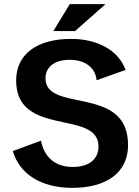

<svg xmlns="http://www.w3.org/2000/svg" viewBox="-20 -894 674 928"><path d="M329 14C494 14 599 -59 599 -193C599 -486 200 -346 200 -515C200 -570 243 -605 317 -605C389 -605 441 -569 447 -506L587 -556C552 -652 451 -706 323 -706C163 -706 58 -635 58 -505C58 -228 456 -367 456 -186C456 -124 410 -87 331 -87C250 -87 194 -132 178 -214L42 -164C74 -52 180 14 329 14ZM238 -744H343L490 -874H317Z"/></svg>

Font: Ronzino
Style: Bold
Weight: 700
Designer: Nunzio Mazzaferro
Foundry: Collletttivo
Version: Version 1.000;Glyphs 3.3 (3337)